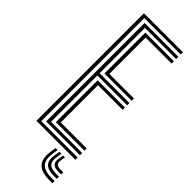

<svg xmlns="http://www.w3.org/2000/svg" viewBox="-317 -819 1010 1010"><g transform="rotate(45 188.0 -313.5)"><path d="M58 0V-800H348.2V-783.2H77.5V-16.8H348.2V0ZM135.5 -67.2V-378.5H338.2V-361.5H155V-84.2H348.2V-67.2ZM96.8 -33.8V-766.2H348.2V-749.5H116.2V-412H338.2V-395.2H116.2V-50.5H348.2V-33.8ZM135.5 -429V-732.8H348.2V-715.8H155V-445.8H338.2V-429ZM245.8 30 240.8 64.2Q234.2 112 255 134.2Q275.8 156.5 327.8 156.5H350V172.8H327.8Q267.2 172.8 242.9 146.5Q218.5 120.2 226 64.2L231 30ZM300.5 30 296 59Q293.5 75.8 301 83.8Q308.5 91.8 327.8 91.8H350V107.5H327.8Q300 107.5 288.9 95.5Q277.8 83.5 282 59L286.8 30ZM273.8 30 268.8 61.8Q263.8 94 277.9 108.9Q292 123.8 327.8 123.8H350V140.2H327.8Q283.2 140.2 265.5 121.1Q247.8 102 254 61.8L259 30Z"/></g></svg>

Font: Big Shoulders Inline Text Thin SemiBold
Style: Regular
Weight: 600
Version: Version 2.002